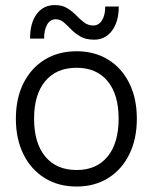

<svg xmlns="http://www.w3.org/2000/svg" viewBox="-20 -708 587 738"><path d="M191 -688.5Q219 -688.5 238.5 -676.5Q258 -664.5 273 -649Q288 -633.5 303.2 -621.8Q318.5 -610 338.5 -610Q359.5 -610 372 -629.8Q384.5 -649.5 384.5 -683H436.5Q436.5 -624.5 410.5 -590Q384.5 -555.5 341.5 -555.5Q310.5 -555.5 289.8 -567.2Q269 -579 254 -594.5Q239 -610 225.2 -622Q211.5 -634 194 -634Q173 -634 161.2 -613.5Q149.5 -593 149.5 -559.5H95.5Q95.5 -619.5 121 -654Q146.5 -688.5 191 -688.5ZM41 -252Q41 -330 70.2 -388.2Q99.5 -446.5 152 -478.8Q204.5 -511 274.5 -511Q343.5 -511 395.8 -478.8Q448 -446.5 477 -388.2Q506 -330 506 -252Q506 -173.5 477 -114.8Q448 -56 395.8 -23.5Q343.5 9 274.5 9Q204.5 9 152 -23.5Q99.5 -56 70.2 -114.8Q41 -173.5 41 -252ZM436 -252Q436 -345 393.5 -396.2Q351 -447.5 274.5 -447.5Q197 -447.5 154 -396.2Q111 -345 111 -252Q111 -158 154 -106.2Q197 -54.5 274.5 -54.5Q351 -54.5 393.5 -106.2Q436 -158 436 -252Z"/></svg>

Font: Overused Grotesk Book
Style: Regular
Weight: 375
Version: Version 0.004